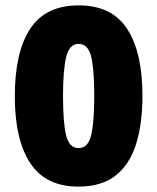

<svg xmlns="http://www.w3.org/2000/svg" viewBox="-20 -774 584 713"><path d="M509 -418Q509 -317 486 -241Q463 -165 410.5 -123Q358 -81 271 -81Q150 -81 92.5 -168Q35 -255 35 -416Q35 -580 92 -667Q149 -754 272 -754Q395 -754 452 -667Q509 -580 509 -418ZM214 -417Q214 -319 225.5 -271.5Q237 -224 272 -224Q307 -224 318.5 -272Q330 -320 330 -418Q330 -517 318.5 -564Q307 -611 272 -611Q238 -611 226 -563Q214 -515 214 -417Z"/></svg>

Font: Noto Sans Telugu UI SemiCondensed Black
Style: Regular
Weight: 900
Width: 4
Designer: Jelle Bosma - Monotype Design Team
Foundry: Monotype Imaging Inc.
Version: Version 2.005; ttfautohint (v1.8.4.7-5d5b)